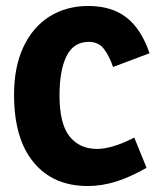

<svg xmlns="http://www.w3.org/2000/svg" viewBox="-20 -605 522 642"><path d="M273 17Q158 17 92.5 -62Q27 -141 27 -288Q27 -382 58.5 -448.5Q90 -515 146 -550Q202 -585 275 -585Q354 -585 403.5 -546Q453 -507 480 -427L358 -381Q345 -419 327 -442Q309 -465 277 -465Q226 -465 202.5 -417.5Q179 -370 179 -286Q179 -191 212.5 -149Q246 -107 305 -107Q328 -107 359 -116Q390 -125 429 -145L470 -44Q416 -13 368.5 2Q321 17 273 17Z"/></svg>

Font: Yaldevi ExtraLight
Style: Regular
Weight: 200
Designer: Sol Matas, Rajitha Manaperi, Kosala Senevirathne
Foundry: Mooniak
Version: Version 1.100